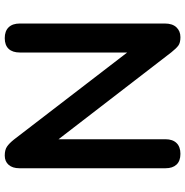

<svg xmlns="http://www.w3.org/2000/svg" viewBox="-6 -746 761 788"><g transform="rotate(90 374.0 -352.5)"><path d="M137 8Q108 8 92.5 -8Q77 -24 77 -54V-649Q77 -680 92.5 -696.5Q108 -713 133 -713Q156 -713 167.5 -704.5Q179 -696 195 -676L578 -179H552V-652Q552 -681 567.5 -697Q583 -713 612 -713Q641 -713 656 -697Q671 -681 671 -652V-52Q671 -24 657 -8Q643 8 619 8Q596 8 582.5 -1Q569 -10 553 -30L171 -527H196V-54Q196 -24 181 -8Q166 8 137 8Z"/></g></svg>

Font: Nunito ExtraLight
Style: Regular
Weight: 200
Designer: Vernon Adams
Foundry: Vernon Adams
Version: Version 3.602